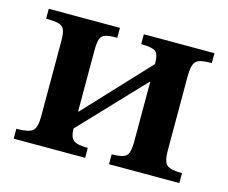

<svg xmlns="http://www.w3.org/2000/svg" viewBox="-75 -574 803 675"><g transform="rotate(15 327.0 -236.5)"><path d="M284 0H24V-36Q68 -36 82.5 -47.5Q97 -59 97 -99V-374Q97 -401 92 -414.5Q87 -428 71.5 -432.5Q56 -437 25 -437V-473H284V-437Q255 -437 241 -432.5Q227 -428 222.5 -414.5Q218 -401 218 -372V-151H220L436 -382Q436 -418 423.5 -427.5Q411 -437 371 -437V-473H628V-437Q600 -437 584.5 -432.5Q569 -428 563.5 -413Q558 -398 558 -367V-99Q558 -59 572 -47.5Q586 -36 627 -36V0H371V-36Q411 -36 423.5 -47.5Q436 -59 436 -99V-317H434L218 -89Q218 -59 231 -47.5Q244 -36 284 -36Z"/></g></svg>

Font: STIX Two Text SemiBold
Style: Regular
Weight: 600
Designer: Ross Mills, John Hudson & Paul Hanslow, Tiro Typeworks Ltd; with prior portions MicroPress Inc., and Coen Hoffman.
Foundry: Tiro Typeworks Ltd
Version: Version 2.13 b171